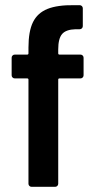

<svg xmlns="http://www.w3.org/2000/svg" viewBox="-20 -722 373 742"><path d="M303 -499V-431Q303 -426 299.5 -422.5Q296 -419 291 -419H210Q205 -419 205 -414V-12Q205 -7 201.5 -3.5Q198 0 193 0H102Q97 0 93.5 -3.5Q90 -7 90 -12V-414Q90 -419 85 -419H37Q32 -419 28.5 -422.5Q25 -426 25 -431V-499Q25 -504 28.5 -507.5Q32 -511 37 -511H85Q90 -511 90 -516V-538Q90 -601 107.5 -636.5Q125 -672 163.5 -687.5Q202 -703 267 -702H288Q293 -702 296.5 -698.5Q300 -695 300 -690V-621Q300 -616 296.5 -612.5Q293 -609 288 -609H272Q235 -608 220 -590.5Q205 -573 205 -531V-516Q205 -511 210 -511H291Q296 -511 299.5 -507.5Q303 -504 303 -499Z"/></svg>

Font: Barlow Semi Condensed SemiBold
Style: Regular
Weight: 600
Width: 4
Designer: Jeremy Tribby
Foundry: Tribby Type
Version: Version 1.408